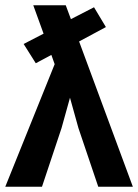

<svg xmlns="http://www.w3.org/2000/svg" viewBox="-26 -707 523 727"><path d="M109.5 -467.5 63.5 -540.5 139 -579.5 100 -687H223L242.5 -634.5L330 -679.5L375 -604.5L273.5 -550L477 0H346L271 -222L239 -337L207 -222L133 0H-6L181 -464L168.5 -499Z"/></svg>

Font: Alatsi
Style: Regular
Weight: 400
Designer: Spyros Zevelakis, Eben Sorkin
Foundry: www.sorkintype.com
Version: Version 1.008; ttfautohint (v1.8.4.7-5d5b)